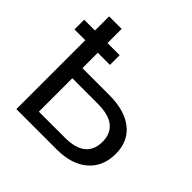

<svg xmlns="http://www.w3.org/2000/svg" viewBox="-175 -847 1007 1007"><g transform="rotate(45 328.0 -344.0)"><path d="M2 -583H82V-688H175V-583H265V-511H175V-397H374Q489 -397 553 -346Q617 -295 617 -202Q617 -109 554.5 -54.5Q492 0 380 0H82V-511H2ZM523 -199Q523 -259 483.5 -290.5Q444 -322 363 -322H175V-74H367Q523 -74 523 -199Z"/></g></svg>

Font: Libra Sans
Style: Regular
Weight: 400
Foundry: Context Ltd
Version: Version 1.000; ttfautohint (v1.3)